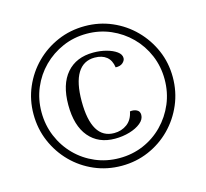

<svg xmlns="http://www.w3.org/2000/svg" viewBox="-104 -825 1025 955"><g transform="rotate(-15 409.0 -347.5)"><path d="M410 12Q335 12 270 -16Q205 -44 156 -93.5Q107 -143 79 -208.5Q51 -274 51 -349Q51 -423 79 -488Q107 -553 156 -602Q205 -651 270 -679Q335 -707 410 -707Q484 -707 549 -679Q614 -651 663 -601.5Q712 -552 740 -487.5Q768 -423 768 -349Q768 -274 740 -208.5Q712 -143 663 -93.5Q614 -44 549 -16Q484 12 410 12ZM412 -127Q327 -127 278.5 -184.5Q230 -242 230 -349Q230 -455 279.5 -512Q329 -569 417 -569Q453 -569 484.5 -560.5Q516 -552 536 -537.5Q556 -523 556 -504Q556 -491 543 -479.5Q530 -468 506 -469Q501 -506 478 -524.5Q455 -543 417 -543Q359 -543 329 -494Q299 -445 299 -349Q299 -253 328 -204Q357 -155 415 -155Q453 -155 481.5 -176Q510 -197 518 -239Q537 -242 552.5 -234.5Q568 -227 568 -208Q568 -185 545.5 -166.5Q523 -148 487.5 -137.5Q452 -127 412 -127ZM409 -28Q475 -28 532.5 -52.5Q590 -77 633.5 -121.5Q677 -166 701.5 -224Q726 -282 726 -349Q726 -415 701.5 -473Q677 -531 633.5 -574.5Q590 -618 532.5 -643Q475 -668 409 -668Q343 -668 285.5 -643Q228 -618 184.5 -574.5Q141 -531 116.5 -473Q92 -415 92 -349Q92 -282 116.5 -223.5Q141 -165 184.5 -121Q228 -77 285.5 -52.5Q343 -28 409 -28Z"/></g></svg>

Font: Arima Medium
Style: Regular
Weight: 500
Designer: Joana Correia and Natanael Gama
Foundry: NDISCOVER
Version: Version 1.101;gftools[0.9.23]